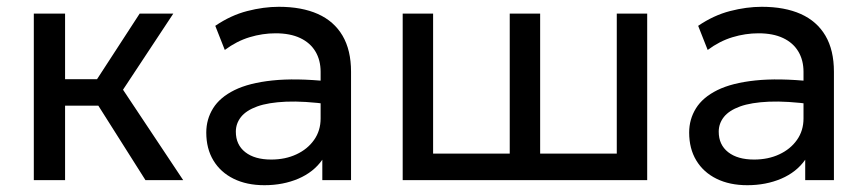

<svg xmlns="http://www.w3.org/2000/svg" viewBox="-20 -530 2546 565"><path d="M408 0 242.5 -261.5 391 -490H490L342 -266L519 0ZM79.5 0V-490H171.5V-297H318V-219H171.5V0Z M758 15Q706 15 667.5 -4Q629 -23 608 -57.8Q587 -92.5 587 -140Q587 -179 607 -211.2Q627 -243.5 670 -264.8Q713 -286 781.5 -293.2Q850 -300.5 947 -290.5L949.5 -223Q874.5 -233 822 -230.8Q769.5 -228.5 737 -216.8Q704.5 -205 689.2 -185.8Q674 -166.5 674 -142.5Q674 -104 701.8 -82.2Q729.5 -60.5 778 -60.5Q819.5 -60.5 852.2 -75.8Q885 -91 904.2 -118.2Q923.5 -145.5 923.5 -181.5V-318.5Q923.5 -353 908.2 -378.5Q893 -404 863.5 -418Q834 -432 791 -432Q752.5 -432 714.5 -420.5Q676.5 -409 641.5 -383L613.5 -454Q659 -485 707.5 -497.5Q756 -510 800.5 -510Q868 -510 915.5 -488.8Q963 -467.5 988 -425Q1013 -382.5 1013 -319V0H928.5V-60Q903 -23.5 858 -4.2Q813 15 758 15Z M1165 0V-490H1254.5V-78H1480V-490H1569.5V-78H1795V-490H1884.5V0Z M2179 15Q2127 15 2088.5 -4Q2050 -23 2029 -57.8Q2008 -92.5 2008 -140Q2008 -179 2028 -211.2Q2048 -243.5 2091 -264.8Q2134 -286 2202.5 -293.2Q2271 -300.5 2368 -290.5L2370.5 -223Q2295.5 -233 2243 -230.8Q2190.5 -228.5 2158 -216.8Q2125.5 -205 2110.2 -185.8Q2095 -166.5 2095 -142.5Q2095 -104 2122.8 -82.2Q2150.5 -60.5 2199 -60.5Q2240.5 -60.5 2273.2 -75.8Q2306 -91 2325.2 -118.2Q2344.5 -145.5 2344.5 -181.5V-318.5Q2344.5 -353 2329.2 -378.5Q2314 -404 2284.5 -418Q2255 -432 2212 -432Q2173.5 -432 2135.5 -420.5Q2097.5 -409 2062.5 -383L2034.5 -454Q2080 -485 2128.5 -497.5Q2177 -510 2221.5 -510Q2289 -510 2336.5 -488.8Q2384 -467.5 2409 -425Q2434 -382.5 2434 -319V0H2349.5V-60Q2324 -23.5 2279 -4.2Q2234 15 2179 15Z"/></svg>

Font: Geologica Roman Light
Style: Regular
Weight: 300
Designer: Sindre Bremnes, Frode Helland
Foundry: Monokrom Skriftforlag AS
Version: Version 1.010;gftools[0.9.28]